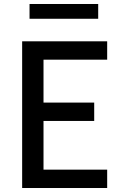

<svg xmlns="http://www.w3.org/2000/svg" viewBox="-20 -942 640 962"><path d="M91 0V-735H517V-643H198V-428H452V-336H198V-92H517V0ZM128 -848V-922H472V-848Z"/></svg>

Font: Iosevka Aile Semibold
Style: Regular
Weight: 600
Designer: Belleve Invis
Foundry: Belleve Invis
Version: Version 31.1.0; ttfautohint (v1.8.4)